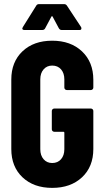

<svg xmlns="http://www.w3.org/2000/svg" viewBox="-20 -906 507 934"><path d="M35 -181V-519Q35 -605 89.5 -656.5Q144 -708 234 -708Q324 -708 379 -656Q434 -604 434 -518V-480Q434 -475 430.5 -471.5Q427 -468 422 -468H305Q300 -468 296.5 -471.5Q293 -475 293 -480V-520Q293 -550 277 -568.5Q261 -587 234 -587Q208 -587 192 -568.5Q176 -550 176 -520V-180Q176 -150 192 -131.5Q208 -113 234 -113Q261 -113 277 -131.5Q293 -150 293 -180V-260Q293 -265 288 -265H244Q239 -265 235.5 -268.5Q232 -272 232 -277V-366Q232 -371 235.5 -374.5Q239 -378 244 -378H422Q427 -378 430.5 -374.5Q434 -371 434 -366V-181Q434 -95 379 -43.5Q324 8 234 8Q144 8 89.5 -43.5Q35 -95 35 -181ZM91 -774 156 -878Q160 -886 170 -886H292Q301 -886 306 -878L374 -775Q376 -772 376 -768Q376 -760 367 -760H280Q271 -760 266 -769L236 -825Q233 -830 230 -825L200 -769Q196 -760 185 -760H99Q92 -760 89.5 -763.5Q87 -767 91 -774Z"/></svg>

Font: Barlow Condensed
Style: Bold
Weight: 700
Width: 3
Designer: Jeremy Tribby
Foundry: Tribby Type
Version: Version 1.500